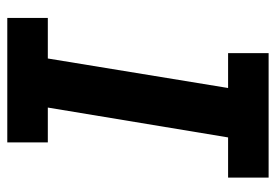

<svg xmlns="http://www.w3.org/2000/svg" viewBox="-138 -638 775 540"><g transform="rotate(90 250.0 -367.5)"><path d="M30 0V-114H144L227 -621H129V-735H479V-621H366L282 -114H380V0Z"/></g></svg>

Font: Iosevka Slab Heavy
Style: Italic
Weight: 900
Italic angle: -9°
Monospace: yes
Designer: Belleve Invis
Foundry: Belleve Invis
Version: Version 11.1.0; ttfautohint (v1.8.3)